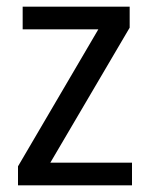

<svg xmlns="http://www.w3.org/2000/svg" viewBox="-20 -556 449 576"><path d="M376 0H34V-57L275 -468H48V-536H369V-473L131 -68H376Z"/></svg>

Font: Noto Sans Khmer SemiCondensed
Style: Regular
Weight: 400
Width: 4
Designer: Danh Hong and the Monotype Design Team
Foundry: Monotype Imaging Inc.
Version: Version 2.004; ttfautohint (v1.8.4.7-5d5b)